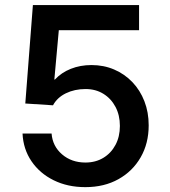

<svg xmlns="http://www.w3.org/2000/svg" viewBox="-20 -748 690 778"><path d="M325.7 10.3Q253.9 10.3 197.5 -17.6Q141.1 -45.4 107.7 -94.5Q74.2 -143.6 71.3 -207H189Q192.9 -155.8 231.4 -122.6Q270 -89.4 326.2 -89.4Q367.2 -89.4 398.7 -108.4Q430.2 -127.4 448 -160.9Q465.8 -194.3 465.8 -237.8Q465.8 -281.2 448 -314.9Q430.2 -348.6 398.9 -367.9Q367.7 -387.2 326.7 -387.2Q282.2 -387.2 246.8 -369.9Q211.4 -352.5 194.8 -321.3L82.5 -328.6L113.3 -727.5H543.5V-625.5H218.3L200.2 -425.8H202.6Q229 -454.1 267.1 -469.2Q305.2 -484.4 350.6 -484.4Q400.4 -484.4 442.6 -466.3Q484.9 -448.2 516.4 -415.3Q547.9 -382.3 565.2 -337.6Q582.5 -293 582.5 -240.2Q582.5 -167 550 -110.6Q517.6 -54.2 460 -22Q402.3 10.3 325.7 10.3Z"/></svg>

Font: Inter Cardless Tabular Medium
Style: Regular
Weight: 500
Designer: Rasmus Andersson
Foundry: rsms
Version: Version 4.000;git-4fc901f